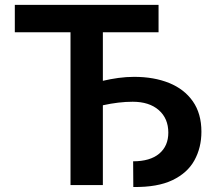

<svg xmlns="http://www.w3.org/2000/svg" viewBox="-20 -747 877 775"><path d="M620 -727.3V-616.8H395.2V-420.8Q425.4 -427.9 457.6 -432.4Q489.7 -436.8 521.3 -436.8Q601.6 -436.8 662.6 -412.1Q723.7 -387.4 758.3 -338.1Q793 -288.7 793 -215.2Q793 -151.3 764.9 -100.1Q736.9 -49 676.3 -19.9Q615.8 9.2 518.1 7.8L517.4 -95.9Q585.9 -95.9 622.7 -126.8Q659.4 -157.7 659.4 -211.6Q659.4 -268.8 620.9 -302.6Q582.4 -336.3 515.6 -336.3Q459.9 -336.3 395.2 -322.1V0H264.6V-616.8H39.8V-727.3Z"/></svg>

Font: Inter Zeller Semi Bold
Style: Regular
Weight: 600
Designer: Rasmus Andersson; Joe Bland
Foundry: zeller
Version: Version 3.015;git-dec3a8cb1